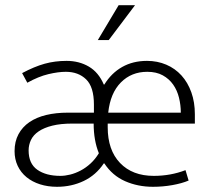

<svg xmlns="http://www.w3.org/2000/svg" viewBox="-20 -710 811 738"><path d="M729 -235H394V-221Q394 -133 441.5 -83.5Q489 -34 571 -34Q636 -34 693 -56L705 -16Q679 -5 642.5 1.5Q606 8 568 8Q510 8 461 -13.5Q412 -35 381 -82H379Q349 -37 302 -14.5Q255 8 199 8Q164 8 134 -1.5Q104 -11 82 -29Q60 -47 48 -72.5Q36 -98 36 -129Q36 -166 51 -194Q66 -222 93 -240.5Q120 -259 157.5 -268Q195 -277 241 -277H341V-308Q341 -376 311 -405Q281 -434 233 -434Q204 -434 166 -425Q128 -416 85 -392L65 -429Q112 -454 151.5 -465Q191 -476 236 -476Q284 -476 321.5 -454Q359 -432 379 -385H381Q408 -429 449.5 -452.5Q491 -476 545 -476Q585 -476 619 -461.5Q653 -447 677.5 -420Q702 -393 715.5 -355Q729 -317 729 -271ZM90 -132Q90 -81 123.5 -57.5Q157 -34 212 -34Q230 -34 250 -39Q270 -44 290 -54.5Q310 -65 328 -81.5Q346 -98 360 -121Q340 -170 340 -235H258Q213 -235 181 -227Q149 -219 128.5 -205Q108 -191 99 -172Q90 -153 90 -132ZM675 -277Q675 -306 668 -334.5Q661 -363 645.5 -385Q630 -407 605.5 -420.5Q581 -434 546 -434Q485 -434 444.5 -393Q404 -352 396 -277ZM499 -690 398 -556H356L436 -690Z"/></svg>

Font: Mukta Malar ExtraLight
Style: Regular
Weight: 275
Designer: Aadarsh Rajan, Girish Dalvi, Yashodeep Gholap
Foundry: Ek Type
Version: Version 2.538;PS 1.000;hotconv 16.6.51;makeotf.lib2.5.65220;